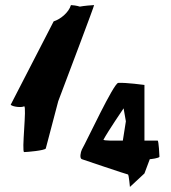

<svg xmlns="http://www.w3.org/2000/svg" viewBox="-20 -742 674 755"><path d="M22 -330C30 -322 64 -318 75 -324C86 -324 64 -144 75 -144C86 -144 155 -150 160 -158L209 -344C249 -450 352 -722 350 -722C345 -722 308 -719 294 -716C282 -720 264 -722 259 -722C250 -692 217 -666 191 -658ZM302 -116C302 -116 479 -56 483 -56C487 -56 491 -3 491 -7L548 -60L569 -116C572 -116 607 -120 607 -126C607 -130 604 -189 600 -189H548V-408C548 -408 474 -418 445 -416C427 -415 323 -191 302 -154C297 -144 292 -119 302 -116ZM387 -193C406 -228 466 -316 466 -316L475 -265L463 -189C433 -189 385 -188 387 -193Z"/></svg>

Font: Ampere
Style: SCCnd
Weight: 400
Version: Version 1